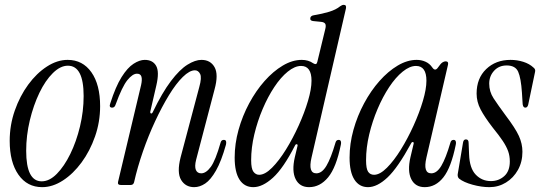

<svg xmlns="http://www.w3.org/2000/svg" viewBox="-20 -763 2228 792"><path d="M154 9Q92 9 56 -42.5Q20 -94 20 -182Q20 -247 41 -307Q62 -367 96.5 -414Q131 -461 173.5 -488.5Q216 -516 259 -516Q321 -516 357 -465Q393 -414 393 -325Q393 -260 372 -200Q351 -140 316.5 -93Q282 -46 239.5 -18.5Q197 9 154 9ZM152 -15Q184 -15 214.5 -46Q245 -77 270 -128Q295 -179 310 -241.5Q325 -304 325 -367Q325 -492 260 -492Q229 -492 198 -461.5Q167 -431 142.5 -380Q118 -329 103 -266.5Q88 -204 88 -141Q88 -15 152 -15Z M467 -13 562 -412Q567 -434 563.5 -446.5Q560 -459 545 -459Q527 -459 505.5 -432.5Q484 -406 457 -332Q453 -319 443 -319Q428 -319 435 -337Q457 -406 481.5 -445Q506 -484 531 -500Q556 -516 577 -516Q610 -516 624 -491.5Q638 -467 625 -411L600 -303Q599 -296 603 -295Q607 -294 610 -300Q649 -381 685 -428.5Q721 -476 753 -496Q785 -516 811 -516Q848 -516 865 -486Q882 -456 865 -394L789 -104Q782 -76 788 -62Q794 -48 810 -48Q830 -48 849.5 -74.5Q869 -101 890 -175Q893 -186 903 -186Q911 -186 912.5 -180Q914 -174 912 -166Q893 -98 871 -59.5Q849 -21 826.5 -6Q804 9 781 9Q745 9 727 -21Q709 -51 725 -114L802 -404Q813 -443 805.5 -458Q798 -473 784 -473Q762 -473 734 -445.5Q706 -418 677 -370.5Q648 -323 620 -263Q592 -203 569.5 -138Q547 -73 533 -11Q530 0 519 0H478Q464 0 467 -13Z M1025 9Q988 9 968 -22Q948 -53 948 -113Q948 -170 964 -227.5Q980 -285 1008 -337Q1036 -389 1071.5 -429Q1107 -469 1146.5 -492.5Q1186 -516 1225 -516Q1252 -516 1272 -502Q1286 -493 1289 -508L1321 -640Q1326 -658 1321.5 -665Q1317 -672 1303 -673L1273 -676Q1258 -677 1260 -689Q1262 -698 1274 -700Q1310 -706 1338 -714.5Q1366 -723 1383 -737Q1391 -743 1398 -743Q1410 -743 1407 -728L1265 -113Q1250 -48 1285 -48Q1308 -48 1326.5 -79Q1345 -110 1364 -175Q1367 -186 1377 -186Q1384 -186 1386 -180Q1388 -174 1386 -166Q1367 -72 1333.5 -31.5Q1300 9 1255 9Q1216 9 1199.5 -24Q1183 -57 1196 -114L1207 -160Q1209 -167 1204.5 -168Q1200 -169 1197 -163Q1149 -69 1106 -30Q1063 9 1025 9ZM1049 -42Q1073 -42 1102 -71Q1131 -100 1159.5 -146Q1188 -192 1212 -245Q1236 -298 1250.5 -347Q1265 -396 1265 -430Q1265 -491 1222 -491Q1196 -491 1167 -467.5Q1138 -444 1111.5 -404Q1085 -364 1063.5 -313.5Q1042 -263 1029 -208.5Q1016 -154 1016 -102Q1016 -67 1025.5 -54.5Q1035 -42 1049 -42Z M1498 9Q1462 9 1442 -22Q1422 -53 1422 -113Q1422 -170 1438 -227.5Q1454 -285 1482 -337Q1510 -389 1545.5 -429Q1581 -469 1620.5 -492.5Q1660 -516 1699 -516Q1718 -516 1735 -508.5Q1752 -501 1763 -485Q1769 -476 1775 -476Q1781 -476 1787 -485Q1798 -501 1805 -505.5Q1812 -510 1818 -510Q1831 -510 1828 -496L1739 -113Q1724 -48 1759 -48Q1782 -48 1800.5 -79Q1819 -110 1838 -175Q1841 -186 1851 -186Q1858 -186 1860 -180Q1862 -174 1860 -166Q1841 -72 1809 -31.5Q1777 9 1732 9Q1693 9 1676.5 -24Q1660 -57 1673 -114L1686 -169Q1688 -176 1683.5 -177Q1679 -178 1676 -172Q1621 -71 1578.5 -31Q1536 9 1498 9ZM1523 -42Q1547 -42 1576 -71Q1605 -100 1633.5 -146Q1662 -192 1686 -245Q1710 -298 1724.5 -347Q1739 -396 1739 -430Q1739 -491 1696 -491Q1670 -491 1641 -467.5Q1612 -444 1585.5 -404Q1559 -364 1537.5 -313.5Q1516 -263 1503 -208.5Q1490 -154 1490 -102Q1490 -67 1498.5 -54.5Q1507 -42 1523 -42Z M1999 9Q1966 9 1929.5 -1Q1893 -11 1874 -26Q1867 -32 1868 -44L1890 -175Q1892 -188 1902 -188Q1913 -188 1913 -174L1915 -126Q1917 -69 1942.5 -42.5Q1968 -16 2005 -16Q2037 -16 2060 -36.5Q2083 -57 2083 -97Q2083 -120 2076 -139.5Q2069 -159 2054 -181.5Q2039 -204 2013 -236Q1979 -280 1962.5 -311.5Q1946 -343 1946 -377Q1946 -440 1985.5 -478Q2025 -516 2086 -516Q2113 -516 2138.5 -508Q2164 -500 2181 -484Q2190 -477 2187 -466L2159 -332Q2156 -319 2147 -319Q2138 -319 2136 -333L2133 -381Q2129 -441 2117.5 -467Q2106 -493 2070 -493Q2038 -493 2018 -471Q1998 -449 1998 -418Q1998 -385 2016 -357.5Q2034 -330 2065 -288Q2106 -234 2120.5 -202Q2135 -170 2135 -137Q2135 -95 2116.5 -62Q2098 -29 2067 -10Q2036 9 1999 9Z"/></svg>

Font: Instrument Serif
Style: Italic
Weight: 400
Italic angle: -13°
Designer: Rodrigo Fuenzalida
Foundry: fragTYPE
Version: Version 1.000; ttfautohint (v1.8.4.7-5d5b);gftools[0.9.27]